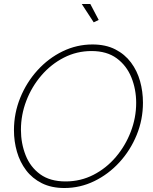

<svg xmlns="http://www.w3.org/2000/svg" viewBox="-20 -938 765 963"><path d="M303 5Q238 5 190 -19Q142 -43 111 -84Q80 -125 65 -177Q50 -229 50 -285Q50 -370 81.5 -447.5Q113 -525 168 -585.5Q223 -646 294 -680.5Q365 -715 444 -715Q510 -715 558 -690.5Q606 -666 637 -624.5Q668 -583 682.5 -531Q697 -479 697 -423Q697 -338 665.5 -261Q634 -184 579 -124Q524 -64 453 -29.5Q382 5 303 5ZM309 -28Q384 -28 448.5 -61Q513 -94 561 -150.5Q609 -207 636 -277.5Q663 -348 663 -422Q663 -490 639 -549.5Q615 -609 565.5 -645.5Q516 -682 439 -682Q365 -682 300.5 -649Q236 -616 187.5 -559.5Q139 -503 112 -432.5Q85 -362 85 -287Q85 -219 108.5 -159.5Q132 -100 181.5 -64Q231 -28 309 -28ZM390 -918H433L475 -838L450 -826Z"/></svg>

Font: Raleway ExtraLight
Style: Italic
Weight: 200
Italic angle: -12°
Designer: Matt McInerney, Pablo Impallari, Rodrigo Fuenzalida
Foundry: Matt McInerney, Pablo Impallari, Rodrigo Fuenzalida
Version: Version 4.026